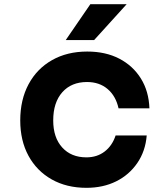

<svg xmlns="http://www.w3.org/2000/svg" viewBox="-20 -881 790 920"><path d="M394 19Q299 19 227.5 -21.5Q156 -62 116.5 -134.5Q77 -207 77 -304Q77 -403 117 -477.5Q157 -552 229.5 -593Q302 -634 398 -634Q486 -634 551.5 -600Q617 -566 655 -505Q693 -444 696 -362H548Q535 -421 495.5 -454.5Q456 -488 397 -488Q322 -488 278.5 -439Q235 -390 235 -304Q235 -222 278 -174.5Q321 -127 394 -127Q445 -127 481.5 -155Q518 -183 534 -232H683Q677 -157 638 -100Q599 -43 536.5 -12Q474 19 394 19ZM295 -689 413 -861H587L431 -689Z"/></svg>

Font: Martian Mono SemiExpanded
Style: Bold
Weight: 700
Width: 6
Designer: Roman Shamin
Foundry: Evil Martians
Version: Version 1.000